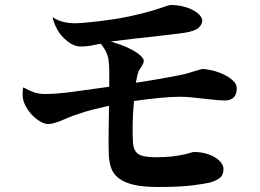

<svg xmlns="http://www.w3.org/2000/svg" viewBox="-20 -744 1040 768"><path d="M209 -626Q195 -653 190 -675Q213 -661 235 -656Q257 -651 279 -651Q293 -651 317 -653Q341 -655 371 -658.5Q401 -662 434 -667Q467 -672 500 -679Q536 -687 564.5 -694.5Q593 -702 613 -709Q624 -712 632 -715Q640 -718 646 -720Q653 -722 656.5 -723Q660 -724 662 -724Q690 -724 713.5 -718Q737 -712 754 -702.5Q771 -693 780 -682Q789 -671 789 -662Q789 -647 775 -633.5Q761 -620 719 -613Q704 -611 672.5 -607Q641 -603 600.5 -598.5Q560 -594 514 -589Q468 -584 423 -578Q460 -567 485 -556Q510 -545 525.5 -534.5Q541 -524 548 -515.5Q555 -507 555 -502Q555 -495 552.5 -489.5Q550 -484 546 -478Q544 -474 541.5 -471Q539 -468 537 -464Q535 -460 533.5 -456.5Q532 -453 531 -448Q529 -443 528 -435.5Q527 -428 523 -413Q583 -422 627.5 -430Q672 -438 697 -443Q717 -447 733 -451.5Q749 -456 760 -460Q765 -462 770 -463Q775 -464 779 -465Q786 -468 788 -468Q804 -468 828 -462.5Q852 -457 874 -446.5Q896 -436 911.5 -422Q927 -408 927 -391Q927 -367 916 -355.5Q905 -344 885 -342Q869 -342 846 -344Q823 -346 797.5 -349Q772 -352 746.5 -354.5Q721 -357 700 -357Q668 -357 620 -352.5Q572 -348 516 -340Q511 -289 510.5 -243.5Q510 -198 512 -174Q514 -141 533 -128Q552 -115 602 -115Q640 -115 666 -118Q692 -121 710 -125Q719 -127 726.5 -128.5Q734 -130 739 -132Q745 -134 749 -135Q753 -136 755 -136Q783 -136 805 -129.5Q827 -123 842.5 -113Q858 -103 866 -91Q874 -79 874 -69Q874 -43 859 -32Q844 -21 821 -14Q801 -9 749.5 -2.5Q698 4 612 4Q552 4 514.5 -5Q477 -14 455 -31Q433 -48 424.5 -72.5Q416 -97 415 -129Q414 -162 414.5 -212.5Q415 -263 416 -321Q381 -313 351 -305.5Q321 -298 293 -288Q268 -280 250.5 -272.5Q233 -265 219 -259Q205 -254 194 -251Q183 -248 172 -248Q160 -248 145.5 -255.5Q131 -263 117.5 -275Q104 -287 93 -302.5Q82 -318 76 -334Q71 -348 70.5 -361Q70 -374 72 -393L74 -394Q96 -382 115.5 -375Q135 -368 161 -368Q206 -368 272.5 -377Q339 -386 417 -397Q417 -432 417 -456.5Q417 -481 415 -495Q414 -516 405.5 -534Q397 -552 383 -569Q371 -567 361 -565Q351 -563 341 -561Q321 -558 303 -558Q276 -558 249.5 -579Q223 -600 209 -626Z"/></svg>

Font: XinYuGongZhangJiaSongA
Style: Regular
Weight: 900
Designer: XinYuGong
Foundry: Adobe Systems Incorporated
Version: Version 1.00